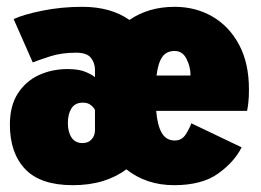

<svg xmlns="http://www.w3.org/2000/svg" viewBox="-20 -532 765 563"><path d="M193.5 11Q98.5 11 53.8 -36.2Q9 -83.5 9 -166.5Q9 -221.5 32.2 -257.8Q55.5 -294 94 -311.8Q132.5 -329.5 178 -329.5Q213 -329.5 233.2 -320.2Q253.5 -311 258.5 -305.5V-327Q258.5 -347 246.8 -362.2Q235 -377.5 202.5 -377.5Q160 -377.5 126.2 -366.5Q92.5 -355.5 76 -349L20 -476Q47 -489 103.2 -500.5Q159.5 -512 221.5 -512Q305 -512 359.5 -473.5Q415.5 -512 492 -512Q553.5 -512 602.8 -483.5Q652 -455 681 -401Q710 -347 710 -269.5Q710 -246.5 708.2 -231.2Q706.5 -216 704.5 -207H438Q441.5 -164 454.5 -142Q467.5 -120 492.5 -120Q513.5 -120 525 -138.5Q536.5 -157 541 -170.5L688.5 -100Q667 -57 619.5 -23Q572 11 490.5 11Q409 11 350.5 -35.5Q321.5 -13.5 282 -1.2Q242.5 11 193.5 11ZM439 -310.5H538.5V-314Q538.5 -336 527 -359.2Q515.5 -382.5 492 -382.5Q468 -382.5 455.8 -365Q443.5 -347.5 439 -310.5ZM222 -112.5Q239 -112.5 248.8 -123.5Q258.5 -134.5 258.5 -150.5V-209.5Q255 -217 246.2 -224Q237.5 -231 223 -231Q200 -231 189.5 -214.2Q179 -197.5 179 -171Q179 -145 189.8 -128.8Q200.5 -112.5 222 -112.5Z"/></svg>

Font: Trispace SemiCondensed ExtraBold
Style: Regular
Weight: 800
Width: 4
Designer: Tyler Finck
Foundry: Etcetera Type Company
Version: Version 1.210; ttfautohint (v1.8.3)